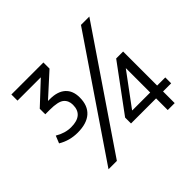

<svg xmlns="http://www.w3.org/2000/svg" viewBox="-166 -941 1153 1153"><g transform="rotate(-45 410.0 -365.0)"><path d="M202 -547Q266 -547 300.5 -516Q335 -485 335 -427Q335 -358 294.5 -322Q254 -286 177 -286Q108 -286 52 -320L71 -367Q121 -337 172 -337Q275 -337 275 -425Q275 -461 250.5 -481.5Q226 -502 155 -502H117V-549L254 -677V-678H57V-730H329V-678L186 -548V-547ZM719 -730 223 0H152L648 -730ZM714 -99V0H655V-99H442V-149L655 -438H714V-149H783V-99ZM655 -149V-355H654L503 -151V-149Z"/></g></svg>

Font: Mplus 1p
Style: Regular
Weight: 400
Version: Version 1.061